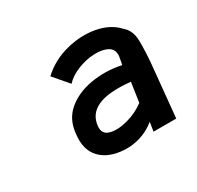

<svg xmlns="http://www.w3.org/2000/svg" viewBox="-78 -795 472 461"><g transform="rotate(-30 158.0 -564.5)"><path d="M150 -421Q106 -423 83.5 -446.5Q61 -470 66 -511Q69 -550 95.5 -572.5Q122 -595 162 -602Q202 -609 245 -600L249 -622Q251 -641 236.5 -649Q222 -657 199 -656Q176 -655 153.5 -646Q131 -637 117 -622L82 -663Q112 -691 153 -701.5Q194 -712 231.5 -705Q269 -698 291 -674Q309 -659 309.5 -630.5Q310 -602 307 -568L293 -424H230L234 -449Q214 -433 192 -426.5Q170 -420 150 -421ZM235 -501 243 -555Q183 -561 153.5 -547.5Q124 -534 121 -502Q119 -480 139 -475Q159 -470 186.5 -477.5Q214 -485 235 -501Z"/></g></svg>

Font: Kulim Park SemiBold
Style: Italic
Weight: 600
Italic angle: -8°
Designer: Noponies / Dale Sattler
Foundry: Noponies
Version: Version 1.000; ttfautohint (v1.8.3)